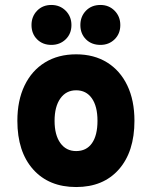

<svg xmlns="http://www.w3.org/2000/svg" viewBox="-20 -742 612 774"><path d="M287 12Q177 12 113.5 -59.2Q50 -130.5 50 -255Q50 -337 79 -397.2Q108 -457.5 161.2 -490.2Q214.5 -523 287 -523Q359 -523 411.8 -490.2Q464.5 -457.5 493.2 -397.5Q522 -337.5 522 -255Q522 -130.5 459.2 -59.2Q396.5 12 287 12ZM287 -133Q328.5 -133 350.8 -164.8Q373 -196.5 373 -255Q373 -313.5 350.2 -345.8Q327.5 -378 287 -378Q246.5 -378 223.2 -345Q200 -312 200 -255Q200 -198 223.2 -165.5Q246.5 -133 287 -133ZM385 -561Q349 -561 326.5 -583.5Q304 -606 304 -641Q304 -675.5 326.5 -698.8Q349 -722 385 -722Q419 -722 442 -698.8Q465 -675.5 465 -641Q465 -606 442 -583.5Q419 -561 385 -561ZM187 -561Q152 -561 129.5 -583.5Q107 -606 107 -641Q107 -675.5 129.5 -698.8Q152 -722 187 -722Q221.5 -722 244.8 -698.8Q268 -675.5 268 -641Q268 -606 244.8 -583.5Q221.5 -561 187 -561Z"/></svg>

Font: Overpass Black
Style: Regular
Weight: 900
Designer: Delve Withrington, Dave Bailey, Thomas Jockin
Foundry: Delve Fonts LLC
Version: Version 4.000; ttfautohint (v1.8.3)